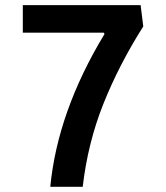

<svg xmlns="http://www.w3.org/2000/svg" viewBox="-20 -720 640 740"><path d="M298.8 0H173.8Q201.7 -289.6 382.8 -588.9L379.9 -594.2H67.9V-700.2H522L532.2 -618.2Q438.5 -470.2 378.4 -319.6Q318.4 -168.9 298.8 0Z"/></svg>

Font: LT Hoop SemBd
Style: Regular
Weight: 600
Designer: Daniel Lyons
Foundry: LyonsType
Version: Version 1.000